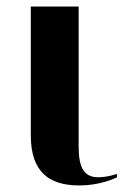

<svg xmlns="http://www.w3.org/2000/svg" viewBox="-20 -556 386 586"><path d="M222 10C277 10 319 -6 337 -15V-25C314 -18 296 -15 280 -15C237 -15 220 -43 220 -109V-536H74V-143C74 -30 131 10 222 10Z"/></svg>

Font: Noto Serif Display Condensed Extra
Style: Regular
Weight: 800
Width: 3
Designer: Monotype Design Team
Foundry: Monotype Imaging Inc.
Version: Version 1.900